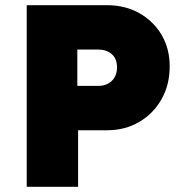

<svg xmlns="http://www.w3.org/2000/svg" viewBox="-20 -720 715 740"><path d="M83 0V-700H393Q462 -700 516.5 -669.5Q571 -639 602.5 -586Q634 -533 634 -464Q634 -393 602.5 -337.5Q571 -282 516.5 -250Q462 -218 393 -218H281V0ZM278 -389H359Q390 -389 410.5 -408Q431 -427 431 -461Q431 -494 410.5 -511.5Q390 -529 359 -529H278Z"/></svg>

Font: Lexend Deca ExtraBold
Style: Regular
Weight: 800
Designer: Bonnie Shaver-Troup, Thomas Jockin
Foundry: Lexend
Version: Version 1.008; ttfautohint (v1.8.4.7-5d5b)